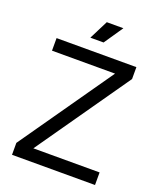

<svg xmlns="http://www.w3.org/2000/svg" viewBox="-159 -978 896 1076"><g transform="rotate(20 289.5 -440.0)"><path d="M289 -880 232 -767H311L388 -880ZM55 -700V-625H431L44 -71V0H539V-75H144L531 -629V-700Z"/></g></svg>

Font: Space Text
Style: Regular
Weight: 400
Designer: Florian Karsten (Space Text), Colophon Foundry (Space Mono)
Foundry: Florian Karsten
Version: Version 1.003;PS 001.003;hotconv 1.0.88;makeotf.lib2.5.64775